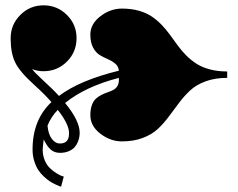

<svg xmlns="http://www.w3.org/2000/svg" viewBox="-20 -686 892 720"><path d="M158.2 -214.8Q161.1 -182.6 174.3 -165.3Q187.5 -147.9 205.1 -147.9Q239.3 -147.9 238.8 -186Q238.8 -187.5 238.8 -188Q238.8 -219.7 196.8 -273.9Q171.4 -248.5 158.2 -214.8ZM219.2 -23.9 209 14.2Q206.5 13.7 202.9 12.2Q199.2 10.7 188 5.6Q176.8 0.5 166.7 -6.1Q156.7 -12.7 144.3 -24.2Q131.8 -35.6 123 -49.3Q114.3 -63 108.2 -82.8Q102.1 -102.5 102.1 -125Q102.1 -236.8 172.9 -303.2Q148.4 -331.5 107.9 -368.2Q53.7 -417 36.9 -452.1Q20 -487.3 20 -540V-543Q20 -593.8 56.2 -629.9Q92.3 -666 143.1 -666Q194.8 -666 231 -629.9Q267.1 -593.8 267.1 -543Q267.1 -491.2 231 -455.1Q194.8 -418.9 143.1 -418.9Q121.1 -418.9 100.1 -426.8Q109.4 -414.6 133.8 -392.1Q177.2 -352.5 201.2 -326.2Q278.3 -384.8 425.8 -420.9Q424.3 -437 412.6 -447Q400.9 -457 385.5 -463.6Q370.1 -470.2 355 -479Q339.8 -487.8 329.3 -507.1Q318.8 -526.4 318.8 -556.2Q318.8 -596.2 356.4 -625Q394 -653.8 437 -653.8Q472.2 -653.8 500.7 -645.8Q529.3 -637.7 549.3 -624Q569.3 -610.4 586.2 -592.8Q603 -575.2 617.2 -555.7Q631.3 -536.1 645.8 -516.4Q660.2 -496.6 677.5 -479Q694.8 -461.4 715.6 -447.8Q736.3 -434.1 766.1 -426Q795.9 -418 832 -418V-394Q786.1 -394 750.7 -380.9Q715.3 -367.7 692.9 -346.7Q670.4 -325.7 651.4 -300.3Q632.3 -274.9 613.5 -249.5Q594.7 -224.1 572.5 -203.1Q550.3 -182.1 515.9 -168.9Q481.4 -155.8 437 -155.8Q394 -155.8 356.4 -184.6Q318.8 -213.4 318.8 -253.9Q318.8 -276.4 324.7 -292.2Q330.6 -308.1 340.1 -316.4Q349.6 -324.7 360.8 -330.3Q372.1 -335.9 383.5 -339.8Q395 -343.8 404.5 -348.6Q414.1 -353.5 419.9 -362.8Q425.8 -372.1 425.8 -386.2V-394Q299.8 -361.3 224.1 -299.8Q278.8 -233.4 278.8 -188Q278.8 -180.2 277.3 -171.6Q275.9 -163.1 271.2 -152.1Q266.6 -141.1 258.8 -132.8Q251 -124.5 237.1 -118.7Q223.1 -112.8 205.1 -112.8Q183.1 -112.8 168.9 -126.2Q154.8 -139.6 144 -163.1Q143.6 -160.2 142.6 -151.9Q141.6 -143.6 140.9 -136.5Q140.1 -129.4 140.1 -125Q140.1 -102.5 148.2 -84Q156.2 -65.4 168 -54.7Q179.7 -43.9 191.4 -36.6Q203.1 -29.3 210.9 -26.4Z"/></svg>

Font: Lletraferida
Style: Heavy
Weight: 900
Designer: Josep Patau Bellart
Foundry: Josep Patau Bellart
Version: Version 1.000